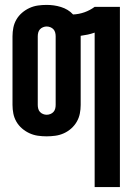

<svg xmlns="http://www.w3.org/2000/svg" viewBox="-20 -548 540 783"><path d="M366 215V-415Q352 -410 338 -407Q324 -404 309 -402V-120Q309 -102 305.5 -84.5Q302 -67 293 -51.5Q284 -36 270.5 -24Q257 -12 240.5 -4.5Q224 3 206 5.5Q188 8 170 8Q152 8 134.5 5.5Q117 3 100.5 -4.5Q84 -12 70 -24Q56 -36 47 -51.5Q38 -67 34.5 -84.5Q31 -102 31 -120V-400Q31 -418 34.5 -435.5Q38 -453 47 -468.5Q56 -484 70 -496Q84 -508 100.5 -515.5Q117 -523 134.5 -525.5Q152 -528 170 -528Q185 -528 199.5 -526Q214 -524 228.5 -519.5Q243 -515 255.5 -507.5Q268 -500 278 -489Q302 -490 324.5 -498Q347 -506 366 -520H469V215ZM170 -80Q178 -80 185.5 -83Q193 -86 198 -91.5Q203 -97 205 -104.5Q207 -112 207 -120V-400Q207 -408 205 -415.5Q203 -423 198 -428.5Q193 -434 185.5 -437Q178 -440 170 -440Q163 -440 155.5 -437Q148 -434 143 -428.5Q138 -423 136 -415.5Q134 -408 134 -400V-120Q134 -112 136 -104.5Q138 -97 143 -91.5Q148 -86 155.5 -83Q163 -80 170 -80Z"/></svg>

Font: Iosevka Term
Style: Bold
Weight: 700
Monospace: yes
Designer: Belleve Invis
Foundry: Belleve Invis
Version: Version 30.0.1